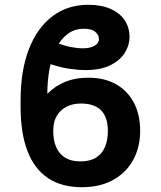

<svg xmlns="http://www.w3.org/2000/svg" viewBox="-20 -780 678 810"><path d="M352.1 -452.1Q418.9 -452.6 468.3 -425.3Q517.6 -397.9 544.4 -347.4Q571.3 -296.9 571.3 -227.5Q571.3 -159.2 542 -105.5Q512.7 -51.8 457.5 -21Q402.3 9.8 324.7 9.8Q240.7 9.8 183.1 -28.3Q125.5 -66.4 96.2 -142.1Q66.9 -217.8 66.9 -329.6V-360.8Q67.4 -484.4 102.3 -573.7Q137.2 -663.1 201.2 -711.4Q265.1 -759.8 352.5 -759.8Q407.7 -759.8 446.5 -742.4Q485.4 -725.1 505.9 -694.6Q526.4 -664.1 526.4 -623.5Q526.4 -589.4 506.6 -557.4Q486.8 -525.4 445.8 -504.9Q404.8 -484.4 340.8 -484.4Q309.6 -484.4 271.7 -490Q233.9 -495.6 187.5 -511.2L218.3 -600.1Q247.6 -587.9 276.6 -582Q305.7 -576.2 329.1 -576.2Q361.8 -576.2 379.6 -587.4Q397.5 -598.6 397.5 -614.3Q397.5 -632.3 382.1 -645.5Q366.7 -658.7 334 -658.7Q293.9 -658.7 264.9 -636.5Q235.8 -614.3 216.8 -575.7Q197.8 -537.1 188.7 -487.8Q179.7 -438.5 179.7 -384.3Q212.4 -417.5 255.9 -435.1Q299.3 -452.6 352.1 -452.1ZM320.8 -343.3Q288.1 -343.3 261.7 -330.3Q235.4 -317.4 220 -292Q204.6 -266.6 204.6 -227.5Q204.6 -188.5 217 -159.4Q229.5 -130.4 254.9 -114.7Q280.3 -99.1 319.3 -99.1Q358.9 -99.1 384.5 -114.7Q410.2 -130.4 422.6 -159.4Q435.1 -188.5 435.1 -227.5Q435.1 -285.2 406.7 -314.2Q378.4 -343.3 320.8 -343.3Z"/></svg>

Font: Inter Cardless Display
Style: Bold
Weight: 700
Designer: Rasmus Andersson
Foundry: rsms
Version: Version 4.001;git-9221beed3